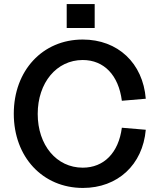

<svg xmlns="http://www.w3.org/2000/svg" viewBox="-20 -911 797 947"><path d="M389 16C560 16 684 -98 699 -271L581 -281C565 -158 493 -84 388 -84C259 -84 166 -195 166 -349C166 -503 259 -615 388 -615C493 -615 565 -540 581 -414L699 -424C685 -600 561 -716 388 -716C190 -716 48 -563 48 -350C48 -137 190 16 389 16ZM309 -773H447V-891H309Z"/></svg>

Font: Uncut Sans Semibold
Style: Regular
Weight: 600
Designer: Kasper Nordkvist
Foundry: UNCUT.wtf
Version: Version 1.304;Glyphs 3.2 (3246)